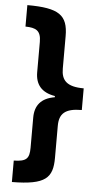

<svg xmlns="http://www.w3.org/2000/svg" viewBox="-59 -751 479 945"><g transform="rotate(5 180.5 -278.0)"><path d="M37 53V159C204 158 238 121 238 22V-136C238 -196 266 -224 349 -224V-331C265 -331 238 -361 238 -419V-579C238 -683 194 -715 37 -715V-609C89 -608 114 -596 114 -540V-390C114 -330 144 -292 211 -281V-275C144 -264 114 -226 114 -166V-17C114 37 99 52 37 53Z"/></g></svg>

Font: Noto Sans Gujarati UI Condensed
Style: Bold
Weight: 700
Width: 3
Designer: Jelle Bosma - Monotype Design Team, Universal Thirst
Foundry: Monotype Imaging Inc.
Version: Version 2.106